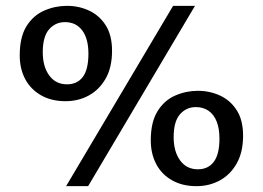

<svg xmlns="http://www.w3.org/2000/svg" viewBox="-20 -617 891 651"><path d="M204.1 14.2 566.9 -597.2H641.1L278.8 14.2ZM202.1 -273.9Q154.3 -273.9 119.1 -293.9Q84 -314 65.4 -348.9Q46.9 -383.8 46.9 -429.2Q46.9 -491.2 69.8 -528.1Q92.8 -564.9 129.9 -581.1Q167 -597.2 207 -597.2Q248 -597.2 283 -580.6Q317.9 -564 338.9 -530.5Q359.9 -497.1 359.9 -444.8Q359.9 -388.7 338.4 -350.8Q316.9 -313 281.5 -293.5Q246.1 -273.9 202.1 -273.9ZM207 -331.1Q242.2 -331.1 261 -356.4Q279.8 -381.8 279.8 -435.1Q279.8 -485.8 258.8 -513.9Q237.8 -542 200.2 -542Q168 -542 146.5 -517.6Q125 -493.2 125 -439.9Q125 -391.1 147 -361.1Q168.9 -331.1 207 -331.1ZM646 14.2Q598.1 14.2 563 -5.9Q527.8 -25.9 509.5 -61Q491.2 -96.2 491.2 -141.1Q491.2 -203.1 514.2 -240Q537.1 -276.9 574 -293Q610.8 -309.1 650.9 -309.1Q691.9 -309.1 727.1 -292.5Q762.2 -275.9 783.2 -242.4Q804.2 -209 804.2 -157.2Q804.2 -101.1 782.7 -63Q761.2 -24.9 725.6 -5.4Q689.9 14.2 646 14.2ZM650.9 -43Q686 -43 705.1 -68.6Q724.1 -94.2 724.1 -147Q724.1 -181.2 714.6 -205.1Q705.1 -229 687 -241.5Q668.9 -253.9 644 -253.9Q611.8 -253.9 590.3 -229.5Q568.8 -205.1 568.8 -151.9Q568.8 -103 590.8 -73Q612.8 -43 650.9 -43Z"/></svg>

Font: Literata
Style: Regular
Weight: 400
Designer: Latin by Veronika Burian and Jose Scaglione. Greek by Irene Vlachou. Cyrillic by Vera Evstafieva.
Foundry: TypeTogether
Version: Version 3.002